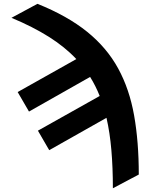

<svg xmlns="http://www.w3.org/2000/svg" viewBox="-20 -791 800 1024"><path d="M41.2 -696 179.7 -770.6Q339.8 -706.3 445 -621.3Q550.1 -536.2 610.3 -425.8Q670.5 -315.3 695.3 -175.1Q720.2 -34.8 720.2 139.9L582 213.1Q582 103 574 9.8Q566.1 -83.5 547.9 -162.6L242.5 9.9L182.2 -94.1L511.7 -279.1Q490.1 -333.5 460.6 -380.7L134.6 -196L74.2 -300.1L387.1 -475.9Q326 -540.8 240.6 -594.6Q155.2 -648.4 41.2 -696Z"/></svg>

Font: Inter UI
Style: Bold
Weight: 700
Designer: Rasmus Andersson
Foundry: rsms
Version: 3.2;8d6f07862